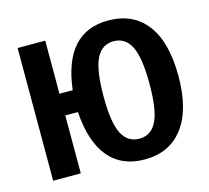

<svg xmlns="http://www.w3.org/2000/svg" viewBox="-104 -829 1051 967"><g transform="rotate(-15 421.5 -346.0)"><path d="M808 -346Q808 -171 737 -77.5Q666 16 537 16Q416 16 349 -65Q282 -146 272 -302H206V0H62V-692H206V-415H275Q310 -708 537 -708Q667 -708 737.5 -616Q808 -524 808 -346ZM657 -346Q657 -483 627.5 -541.5Q598 -600 537 -600Q476 -600 446.5 -541Q417 -482 417 -343Q417 -208 446.5 -150Q476 -92 537 -92Q598 -92 627.5 -150.5Q657 -209 657 -346Z"/></g></svg>

Font: Fira Sans Condensed SemiBold
Style: Regular
Weight: 600
Width: 3
Designer: bBox Type GmbH & Carrois Corporate GbR & Edenspiekermann AG
Foundry: bBox Type GmbH & Carrois Corporate GbR & Edenspiekermann AG
Version: Version 4.301